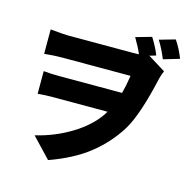

<svg xmlns="http://www.w3.org/2000/svg" viewBox="-133 -1009 1266 1247"><g transform="rotate(15 500.0 -386.0)"><path d="M956.1 -757.8 848.6 -725.6Q823.2 -789.1 790 -841.8L896.5 -872.1Q928.7 -826.2 956.1 -757.8ZM800.8 -738.3 757.8 -725.6 876 -652.3Q864.3 -624 858.4 -601.6Q799.8 -339.8 734.4 -233.4Q666 -123 562.5 -40.5Q459 42 297.9 99.6L171.9 -33.2Q299.8 -63.5 408.2 -129.4Q516.6 -195.3 575.2 -280.3L589.8 -303.7H228.5Q169.9 -303.7 121.1 -298.8V-451.2Q172.9 -446.3 222.7 -446.3H649.4Q663.1 -497.1 673.8 -567.4H215.8Q163.1 -567.4 94.7 -560.5V-724.6Q185.5 -715.8 214.8 -715.8H648.4Q676.8 -715.8 690.4 -716.8Q670.9 -762.7 637.7 -818.4L744.1 -848.6Q781.2 -790 800.8 -738.3Z"/></g></svg>

Font: GenEi Gothic M Heavy
Style: Regular
Weight: 800
Designer: o_tamon (Modified); [Source Han Sans]
Ryoko NISHIZUKA  (kana & ideographs); Paul D. Hunt (Latin, Greek & Cyrillic); Wenl
Version: Version 1.1a;Original Version 1.004